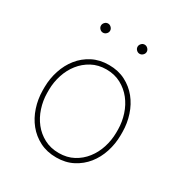

<svg xmlns="http://www.w3.org/2000/svg" viewBox="-170 -848 939 987"><g transform="rotate(30 300.0 -355.0)"><path d="M68.8 -274.4Q69.3 -325.2 85 -372.8Q100.6 -420.4 129.9 -457Q159.2 -493.7 201.9 -515.9Q244.6 -538.1 299.8 -538.1Q355 -538.1 397.7 -516.1Q440.4 -494.1 470 -457.5Q499.5 -420.9 515.1 -373.3Q530.8 -325.7 531.2 -274.4V-253.9Q530.8 -203.1 515.4 -155.5Q500 -107.9 470.7 -71.3Q441.4 -34.7 398.7 -12.5Q356 9.8 300.8 9.8Q245.6 9.8 202.6 -12.2Q159.7 -34.2 130.1 -70.8Q100.6 -107.4 85 -155Q69.3 -202.6 68.8 -253.9ZM95.2 -253.9Q95.7 -209 109.6 -166.3Q123.5 -123.5 149.7 -90.3Q175.8 -57.1 213.9 -36.9Q252 -16.6 300.8 -16.6Q349.6 -16.6 387.2 -36.9Q424.8 -57.1 450.9 -90.6Q477.1 -124 490.7 -166.5Q504.4 -209 504.9 -253.9V-274.4Q504.4 -318.8 490.5 -361.6Q476.6 -404.3 450.4 -437.5Q424.3 -470.7 386.2 -491.2Q348.1 -511.7 299.8 -511.7Q251.5 -511.7 213.6 -491.2Q175.8 -470.7 149.7 -437.5Q123.5 -404.3 109.6 -361.6Q95.7 -318.8 95.2 -274.4ZM161.6 -692.9Q161.6 -703.6 169.7 -711.9Q177.7 -720.2 188.5 -720.2Q199.2 -720.2 207.5 -711.9Q215.8 -703.6 215.8 -692.9Q215.8 -682.1 207.5 -674.1Q199.2 -666 188.5 -666Q177.7 -666 169.7 -674.1Q161.6 -682.1 161.6 -692.9ZM378.9 -692.9Q378.9 -703.6 387 -711.9Q395 -720.2 405.8 -720.2Q416.5 -720.2 424.8 -711.9Q433.1 -703.6 433.1 -692.9Q433.1 -682.1 424.8 -674.1Q416.5 -666 405.8 -666Q395 -666 387 -674.1Q378.9 -682.1 378.9 -692.9Z"/></g></svg>

Font: TypoPRO Roboto Mono
Style: Regular
Weight: 250
Designer: Google
Version: Version 2.000986; 2015; ttfautohint (v1.3)